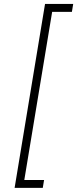

<svg xmlns="http://www.w3.org/2000/svg" viewBox="-20 -792 382 949"><path d="M52.2 136.7 202.6 -772.5H341.8L335.4 -733.4H237.8L100.1 97.7H197.8L191.4 136.7Z"/></svg>

Font: Inter Extra Light
Style: Italic
Weight: 200
Italic angle: -9.39999°
Designer: Rasmus Andersson
Foundry: rsms
Version: Version 4.000;git-3c8e0fc